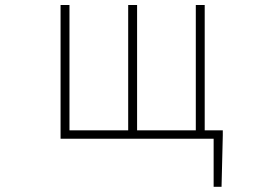

<svg xmlns="http://www.w3.org/2000/svg" viewBox="-20 -547 1040 757"><path d="M787.1 -33.2H858.4V-12.7L853.5 189.5H822.3V0H218.8V-527.3H253.9V-33.2H485.4V-527.3H520.5V-33.2H752V-527.3H787.1Z"/></svg>

Font: GenEi Gothic M ExtraLight
Style: Regular
Weight: 200
Designer: o_tamon (Modified); [Source Han Sans]
Ryoko NISHIZUKA  (kana & ideographs); Paul D. Hunt (Latin, Greek & Cyrillic); Wenl
Version: Version 1.1a;Original Version 1.004